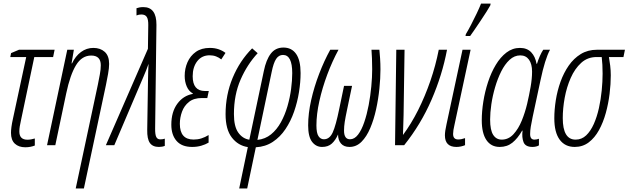

<svg xmlns="http://www.w3.org/2000/svg" viewBox="-20 -806 3490 1066"><path d="M120.6 11.7Q84 11.7 62.5 -8.3Q41 -28.3 41 -68.4Q41 -82 43.5 -101.1Q45.9 -120.1 51.8 -146.5L125.5 -489.3H37.1L41.5 -511.2L85.4 -529.8H283.2L274.9 -489.3H170.4L96.7 -139.2Q92.3 -119.1 89.8 -104.7Q87.4 -90.3 87.4 -75.7Q87.4 -30.3 132.3 -30.3Q144 -30.3 154.1 -32.5Q164.1 -34.7 173.3 -37.1V2Q162.6 6.3 149.2 9Q135.7 11.7 120.6 11.7Z M400.4 240.2 523.4 -336.4Q528.8 -364.3 534.2 -392.3Q539.6 -420.4 539.6 -443.8Q539.6 -497.6 486.3 -497.6Q434.6 -497.6 402.1 -444.3Q369.6 -391.1 347.7 -287.6L287.1 0H241.2L353.5 -529.8H390.1L377.4 -454.1H379.9Q398.9 -494.6 429.7 -517.3Q460.4 -540 498.5 -540Q537.1 -540 561.5 -518.1Q585.9 -496.1 585.9 -451.2Q585.9 -428.7 580.1 -396.2Q574.2 -363.8 568.4 -335L445.8 240.2Z M862.3 9.8Q827.6 9.8 812 -12.5Q796.4 -34.7 797.4 -85.4L801.8 -362.3Q802.2 -388.2 802.7 -408Q803.2 -427.7 804.7 -451.7Q798.8 -434.6 792 -417Q785.2 -399.4 777.3 -381.8L614.7 0H567.9L801.3 -535.2L803.2 -666.5Q803.7 -698.2 794.9 -711.9Q786.1 -725.6 764.6 -725.6Q750.5 -725.6 737.8 -720.2V-760.3Q744.1 -762.7 753.7 -764.6Q763.2 -766.6 775.9 -766.6Q849.1 -766.6 848.6 -668L841.3 -93.3Q840.8 -59.6 847.4 -45.9Q854 -32.2 869.6 -32.2Q884.3 -32.2 895 -36.1V3.9Q880.9 9.8 862.3 9.8Z M1046.9 9.8Q989.3 9.8 960.2 -23.7Q931.2 -57.1 931.2 -113.8Q931.2 -184.1 964.1 -229.5Q997.1 -274.9 1050.3 -284.7L1050.8 -287.1Q1028.3 -299.3 1016.8 -325.9Q1005.4 -352.5 1005.4 -384.8Q1005.4 -425.3 1021 -460.7Q1036.6 -496.1 1067.6 -518.1Q1098.6 -540 1145 -540Q1171.4 -540 1193.6 -532.5Q1215.8 -524.9 1231.9 -512.2L1208.5 -476.1Q1196.3 -486.3 1179.9 -492.7Q1163.6 -499 1144 -499Q1100.6 -499 1075.2 -466.3Q1049.8 -433.6 1049.8 -382.8Q1049.8 -300.8 1117.7 -300.8H1139.2L1130.9 -261.7H1100.6Q1056.2 -261.7 1029.3 -240.2Q1002.4 -218.8 990.5 -185.8Q978.5 -152.8 978.5 -118.7Q978.5 -31.2 1054.7 -31.2Q1078.1 -31.2 1098.1 -37.6Q1118.2 -43.9 1138.2 -56.2V-14.2Q1120.1 -3.4 1096.9 3.2Q1073.7 9.8 1046.9 9.8Z M1308.1 240.2 1356 10.7Q1301.8 2.4 1267.1 -42.5Q1232.4 -87.4 1232.4 -171.9Q1232.4 -279.3 1271.7 -373.8Q1311 -468.3 1379.9 -537.6L1410.6 -510.7Q1352.5 -448.2 1315.7 -363.8Q1278.8 -279.3 1278.8 -172.4Q1278.8 -104 1302.7 -70.1Q1326.7 -36.1 1364.3 -30.3L1444.8 -411.6Q1457.5 -474.1 1483.4 -508.1Q1509.3 -542 1553.7 -542Q1599.6 -542 1624.3 -506.3Q1648.9 -470.7 1648.9 -400.4Q1648.9 -350.6 1640.1 -295.2Q1631.3 -239.7 1612.8 -186.3Q1594.2 -132.8 1564.9 -89.1Q1535.6 -45.4 1494.6 -18.3Q1453.6 8.8 1400.4 11.7L1352.5 240.2ZM1409.2 -29.3Q1452.6 -33.7 1484.9 -60.1Q1517.1 -86.4 1539.6 -127.2Q1562 -168 1575.9 -215.8Q1589.8 -263.7 1596.2 -311.8Q1602.5 -359.9 1602.5 -399.9Q1602.5 -501 1551.3 -501Q1527.8 -501 1513.2 -479Q1498.5 -457 1488.3 -406.2Z M1768.1 9.8Q1734.4 9.8 1712.6 -18.6Q1690.9 -46.9 1690.9 -109.9Q1690.9 -175.8 1707.5 -249.8Q1724.1 -323.7 1752 -396.2Q1779.8 -468.8 1813.5 -529.8H1859.4Q1824.7 -465.8 1797.1 -392.1Q1769.5 -318.4 1753.2 -245.1Q1736.8 -171.9 1736.8 -109.4Q1736.8 -67.4 1748.3 -50Q1759.8 -32.7 1778.3 -32.7Q1810.1 -32.7 1827.4 -71Q1844.7 -109.4 1863.3 -200.7L1890.1 -329.1H1934.6L1907.7 -200.7Q1897.9 -154.3 1894 -129.2Q1890.1 -104 1890.1 -81.1Q1890.1 -32.7 1923.3 -32.7Q1948.2 -32.7 1968 -58.6Q1987.8 -84.5 2002.4 -127.7Q2017.1 -170.9 2026.9 -222.4Q2036.6 -273.9 2041.5 -325.9Q2046.4 -377.9 2046.4 -421.4Q2046.4 -452.1 2045.2 -481.4Q2043.9 -510.7 2042.5 -529.8H2086.4Q2088.4 -512.2 2090.3 -482.2Q2092.3 -452.1 2092.3 -420.4Q2092.3 -371.6 2086.4 -313.7Q2080.6 -255.9 2068.1 -199Q2055.7 -142.1 2035.6 -94.7Q2015.6 -47.4 1987.1 -18.8Q1958.5 9.8 1920.4 9.8Q1889.6 9.8 1873.3 -9Q1856.9 -27.8 1856.9 -59.6Q1842.8 -27.3 1822.3 -8.8Q1801.8 9.8 1768.1 9.8Z M2173.3 0 2180.2 -529.8H2226.1L2220.7 -167.5Q2219.7 -137.7 2219 -110.1Q2218.3 -82.5 2217.3 -56.6Q2262.7 -117.7 2301.3 -194.3Q2339.8 -271 2369.4 -356.7Q2398.9 -442.4 2416 -529.8H2461.9Q2435.5 -389.6 2376 -252.4Q2316.4 -115.2 2224.1 0Z M2514.2 9.8Q2450.2 9.8 2450.2 -54.7Q2450.2 -76.7 2459 -115.7L2547.9 -529.8H2592.8L2503.4 -113.3Q2495.6 -81.1 2495.6 -62.5Q2495.6 -31.7 2523.9 -31.7Q2542 -31.7 2562 -39.1V0Q2551.8 4.4 2539.3 7.1Q2526.9 9.8 2514.2 9.8ZM2564.5 -606 2566.4 -616.2Q2579.1 -637.2 2595.5 -668.7Q2611.8 -700.2 2627 -731.9Q2642.1 -763.7 2650.9 -786.1H2704.1L2702.1 -775.9Q2695.8 -764.2 2681.2 -741Q2666.5 -717.8 2648.7 -691.2Q2630.9 -664.6 2615 -641.4Q2599.1 -618.2 2590.3 -606Z M2754.4 9.8Q2706.5 9.8 2680.7 -28.3Q2654.8 -66.4 2654.8 -138.2Q2654.8 -187.5 2663.6 -242.7Q2672.4 -297.9 2689.7 -350.6Q2707 -403.3 2732.7 -446Q2758.3 -488.8 2792 -514.4Q2825.7 -540 2866.7 -540Q2906.2 -540 2929.2 -515.9Q2952.1 -491.7 2959 -451.7H2961.4Q2967.8 -473.1 2977.3 -494.6Q2986.8 -516.1 2996.1 -529.8H3033.7Q3005.4 -477.1 2981 -360.8L2937.5 -157.7Q2930.7 -125.5 2927 -103Q2923.3 -80.6 2923.3 -61.5Q2923.3 -30.8 2947.3 -30.8Q2954.1 -30.8 2960.2 -32.2Q2966.3 -33.7 2972.2 -35.6V1Q2965.8 5.4 2955.8 7.6Q2945.8 9.8 2936.5 9.8Q2897 9.8 2886.7 -16.8Q2876.5 -43.5 2881.3 -80.6H2878.9Q2854 -37.1 2824.7 -13.7Q2795.4 9.8 2754.4 9.8ZM2765.6 -30.8Q2803.2 -30.8 2830.8 -60.8Q2858.4 -90.8 2877 -136.5Q2895.5 -182.1 2906.7 -229.5Q2918 -277.8 2926 -323.7Q2934.1 -369.6 2934.1 -408.2Q2934.1 -450.7 2917 -474.6Q2899.9 -498.5 2868.7 -498.5Q2835.9 -498.5 2809.3 -473.9Q2782.7 -449.2 2762.7 -409.2Q2742.7 -369.1 2728.8 -321.5Q2714.8 -273.9 2708 -227.1Q2701.2 -180.2 2701.2 -142.6Q2701.2 -83.5 2718.3 -57.1Q2735.4 -30.8 2765.6 -30.8Z M3170.9 9.8Q3117.2 9.8 3087.4 -30.5Q3057.6 -70.8 3057.6 -149.4Q3057.6 -197.3 3065.9 -249.8Q3074.2 -302.2 3092 -352.1Q3109.9 -401.9 3137.7 -441.9Q3165.5 -481.9 3204.6 -505.9Q3243.7 -529.8 3294.4 -529.8H3449.7L3441.4 -489.3H3360.8Q3364.7 -468.3 3367.9 -441.4Q3371.1 -414.6 3371.1 -387.7Q3371.1 -339.4 3364.5 -285.2Q3357.9 -231 3343.5 -178.7Q3329.1 -126.5 3305.7 -83.7Q3282.2 -41 3248.8 -15.6Q3215.3 9.8 3170.9 9.8ZM3175.8 -30.8Q3209.5 -30.8 3234.4 -54.4Q3259.3 -78.1 3276.9 -117.7Q3294.4 -157.2 3305.2 -205.6Q3315.9 -253.9 3320.8 -303.7Q3325.7 -353.5 3325.7 -397Q3325.7 -449.7 3320.8 -489.3H3292Q3242.2 -489.3 3206.8 -457Q3171.4 -424.8 3148.7 -373.3Q3126 -321.8 3115.2 -262.9Q3104.5 -204.1 3104.5 -150.4Q3104.5 -30.8 3175.8 -30.8Z"/></svg>

Font: Open Sans Condensed Light
Style: Italic
Weight: 300
Width: 3
Italic angle: -12°
Designer: Monotype Design Team
Foundry: Monotype Imaging Inc.
Version: Version 3.000; ttfautohint (v1.8.4)